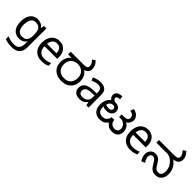

<svg xmlns="http://www.w3.org/2000/svg" viewBox="261 -2245 3939 3939"><g transform="rotate(45 2230.5 -275.0)"><path d="M275 -546Q328 -546 370.5 -526Q413 -506 443 -465H448L460 -536H530V9Q530 85 504 136.5Q478 188 425 214Q372 240 290 240Q232 240 183.5 231.5Q135 223 97 206V125Q135 145 186 156Q237 167 295 167Q364 167 403.5 126.5Q443 86 443 16V-5Q443 -17 444 -39.5Q445 -62 446 -71H442Q414 -30 372.5 -10Q331 10 276 10Q172 10 113.5 -63Q55 -136 55 -267Q55 -395 113.5 -470.5Q172 -546 275 -546ZM287 -472Q242 -472 210.5 -448Q179 -424 162.5 -378Q146 -332 146 -266Q146 -167 182.5 -114.5Q219 -62 289 -62Q330 -62 359 -72.5Q388 -83 407 -105.5Q426 -128 435 -163Q444 -198 444 -246V-267Q444 -340 427.5 -385Q411 -430 376 -451Q341 -472 287 -472Z M907 -546Q976 -546 1025.5 -516Q1075 -486 1101.5 -431.5Q1128 -377 1128 -304V-251H761Q763 -160 807.5 -112.5Q852 -65 932 -65Q983 -65 1022.5 -74.5Q1062 -84 1104 -102V-25Q1063 -7 1023 1.5Q983 10 928 10Q852 10 793.5 -21Q735 -52 702.5 -113.5Q670 -175 670 -264Q670 -352 699.5 -415Q729 -478 782.5 -512Q836 -546 907 -546ZM906 -474Q843 -474 806.5 -433.5Q770 -393 763 -321H1036Q1036 -367 1022 -401Q1008 -435 979.5 -454.5Q951 -474 906 -474Z M1505 12Q1424 12 1359.5 -19Q1295 -50 1258 -109.5Q1221 -169 1221 -255Q1221 -312 1236.5 -356Q1252 -400 1280 -433Q1308 -466 1347 -488L1365 -474H1221V-551H1577Q1631 -551 1653 -556Q1675 -561 1686 -569Q1699 -579 1703.5 -591.5Q1708 -604 1708 -618Q1708 -651 1692 -682.5Q1676 -714 1643 -747L1708 -790Q1755 -738 1772 -696.5Q1789 -655 1789 -612Q1789 -593 1781 -565.5Q1773 -538 1748 -516Q1735 -504 1717 -494.5Q1699 -485 1675 -480L1670 -488Q1708 -464 1734.5 -431.5Q1761 -399 1775 -356Q1789 -313 1789 -255Q1789 -177 1755 -117Q1721 -57 1657.5 -22.5Q1594 12 1505 12ZM1506 -69Q1574 -69 1618.5 -96Q1663 -123 1685 -169.5Q1707 -216 1707 -272Q1707 -337 1680.5 -382.5Q1654 -428 1609 -452Q1564 -476 1507 -476Q1445 -476 1399 -450.5Q1353 -425 1328 -379.5Q1303 -334 1303 -272Q1303 -175 1358.5 -122Q1414 -69 1506 -69Z M2098 -545Q2196 -545 2243 -502Q2290 -459 2290 -365V0H2226L2209 -76H2205Q2182 -47 2157.5 -27.5Q2133 -8 2101.5 1Q2070 10 2025 10Q1977 10 1938.5 -7Q1900 -24 1878 -59.5Q1856 -95 1856 -149Q1856 -229 1919 -272.5Q1982 -316 2113 -320L2204 -323V-355Q2204 -422 2175 -448Q2146 -474 2093 -474Q2051 -474 2013 -461.5Q1975 -449 1942 -433L1915 -499Q1950 -518 1998 -531.5Q2046 -545 2098 -545ZM2124 -259Q2024 -255 1985.5 -227Q1947 -199 1947 -148Q1947 -103 1974.5 -82Q2002 -61 2045 -61Q2113 -61 2158 -98.5Q2203 -136 2203 -214V-262Z M2614 12Q2569 12 2532 -2.5Q2495 -17 2467.5 -46Q2440 -75 2425.5 -117.5Q2411 -160 2411 -216Q2411 -288 2436 -344Q2461 -400 2506.5 -432Q2552 -464 2614 -464Q2655 -464 2685.5 -449Q2716 -434 2733 -407Q2750 -380 2750 -342Q2750 -303 2731.5 -273Q2713 -243 2676.5 -226Q2640 -209 2586 -209Q2534 -209 2499 -230Q2464 -251 2445 -274L2465 -340Q2478 -322 2506 -300.5Q2534 -279 2579 -279Q2628 -279 2650 -295Q2672 -311 2672 -338Q2672 -365 2655 -379.5Q2638 -394 2612 -394Q2570 -394 2543 -369Q2516 -344 2503.5 -303Q2491 -262 2491 -215V-205Q2491 -165 2501.5 -138.5Q2512 -112 2530 -96.5Q2548 -81 2572.5 -74Q2597 -67 2624 -67Q2691 -67 2723.5 -103.5Q2756 -140 2765 -195H2842Q2848 -128 2884 -97.5Q2920 -67 2968 -67Q3023 -67 3046.5 -95Q3070 -123 3070 -162Q3070 -201 3051.5 -231Q3033 -261 3003 -280.5Q2973 -300 2937 -307L3005 -352Q3055 -332 3087.5 -303Q3120 -274 3136 -237Q3152 -200 3152 -156Q3152 -83 3108.5 -35.5Q3065 12 2973 12Q2930 12 2897 0Q2864 -12 2837.5 -37.5Q2811 -63 2788 -102L2821 -103Q2791 -60 2761.5 -34.5Q2732 -9 2696.5 1.5Q2661 12 2614 12ZM2560 -412Q2506 -429 2481 -465Q2456 -501 2456 -536Q2456 -567 2471.5 -592.5Q2487 -618 2523 -634.5Q2559 -651 2619 -653L2627 -575Q2578 -574 2556.5 -561.5Q2535 -549 2535 -525Q2535 -502 2555.5 -485Q2576 -468 2617 -458ZM2869 -306V-381H2926Q2969 -381 2993 -387Q3017 -393 3030 -406Q3041 -417 3046 -430.5Q3051 -444 3051 -460Q3051 -493 3029.5 -520Q3008 -547 2941 -560L2969 -636Q3052 -618 3092.5 -573Q3133 -528 3133 -469Q3133 -425 3108 -383Q3083 -341 3024 -320Q3011 -316 3001 -312.5Q2991 -309 2979.5 -307.5Q2968 -306 2948 -306Z M3478 -546Q3547 -546 3596.5 -516Q3646 -486 3672.5 -431.5Q3699 -377 3699 -304V-251H3332Q3334 -160 3378.5 -112.5Q3423 -65 3503 -65Q3554 -65 3593.5 -74.5Q3633 -84 3675 -102V-25Q3634 -7 3594 1.5Q3554 10 3499 10Q3423 10 3364.5 -21Q3306 -52 3273.5 -113.5Q3241 -175 3241 -264Q3241 -352 3270.5 -415Q3300 -478 3353.5 -512Q3407 -546 3478 -546ZM3477 -474Q3414 -474 3377.5 -433.5Q3341 -393 3334 -321H3607Q3607 -367 3593 -401Q3579 -435 3550.5 -454.5Q3522 -474 3477 -474Z M4233 12Q4180 12 4145.5 -8Q4111 -28 4087.5 -59.5Q4064 -91 4044 -125Q4019 -169 4001 -191Q3983 -213 3967.5 -221Q3952 -229 3932 -229Q3898 -229 3879.5 -207.5Q3861 -186 3861 -148Q3861 -116 3875 -82.5Q3889 -49 3912 -17L3834 14Q3811 -18 3796 -60Q3781 -102 3781 -145Q3781 -192 3801 -228Q3821 -264 3855 -284.5Q3889 -305 3931 -305Q3993 -305 4029 -276Q4065 -247 4099 -187Q4122 -148 4141 -121Q4160 -94 4183.5 -80.5Q4207 -67 4242 -67Q4294 -67 4315.5 -103.5Q4337 -140 4337 -190Q4337 -260 4307.5 -320Q4278 -380 4228.5 -420.5Q4179 -461 4117 -474H3783V-551H4208Q4262 -551 4283.5 -556Q4305 -561 4316 -569Q4329 -579 4333.5 -591.5Q4338 -604 4338 -618Q4338 -651 4322 -682.5Q4306 -714 4273 -747L4338 -790Q4385 -738 4402 -696.5Q4419 -655 4419 -612Q4419 -593 4411 -565.5Q4403 -538 4378 -516Q4353 -494 4318 -484Q4283 -474 4225 -474H4201L4258 -483Q4309 -451 4345 -407Q4381 -363 4400 -310.5Q4419 -258 4419 -198Q4419 -100 4370.5 -44Q4322 12 4233 12Z"/></g></svg>

Font: lkannada25
Style: Book
Weight: 400
Designer: Jelle Bosma - Monotype Design Team
Foundry: Monotype Imaging Inc.
Version: Version 2.003